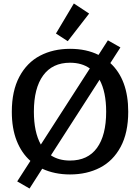

<svg xmlns="http://www.w3.org/2000/svg" viewBox="-20 -990 807 1105"><path d="M302 -797 405 -970 493 -912 370 -753ZM79 54 155 -64Q104 -109 76 -180Q48 -251 48 -347Q48 -467 91.5 -548.5Q135 -630 210.5 -669.5Q286 -709 383 -709Q477 -709 547 -674L601 -758L673 -717L615 -627Q718 -532 718 -347Q718 -226 674.5 -145Q631 -64 555.5 -25Q480 14 383 14Q294 14 223 -19L150 95ZM497 -596Q451 -629 383 -629Q282 -629 228.5 -556Q175 -483 175 -347Q175 -230 215 -158ZM591 -347Q591 -461 553 -531L273 -96Q318 -66 383 -66Q485 -66 538 -138.5Q591 -211 591 -347Z"/></svg>

Font: MaitreeSemiBold
Style: Regular
Weight: 600
Designer: CadsonDemak Team
Foundry: CadsonDemak
Version: Version 1.000